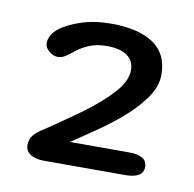

<svg xmlns="http://www.w3.org/2000/svg" viewBox="-48 -670 414 409"><g transform="rotate(10 159.0 -466.0)"><path d="M286 -533.5Q286 -507 266.2 -480.2Q246.5 -453.5 217.8 -429.8Q189 -406 161.5 -387.8Q134 -369.5 119 -359H247Q286 -359 286 -334.5Q286 -310 247 -310H72Q52.5 -310 41.8 -317.2Q31 -324.5 31 -337Q31 -349.5 38 -358.2Q45 -367 58.5 -375Q94.5 -399 132 -426Q169.5 -453 195 -480.2Q220.5 -507.5 220.5 -532Q220.5 -552 205.5 -563Q190.5 -574 160.5 -574Q139 -574 121.8 -566.5Q104.5 -559 93 -549Q84.5 -542 77.2 -537.5Q70 -533 61.5 -533Q51.5 -533 42.5 -540.8Q33.5 -548.5 33.5 -558.5Q33.5 -566 38.2 -574.8Q43 -583.5 51.5 -590Q68.5 -603.5 97.5 -613Q126.5 -622.5 162.5 -622.5Q221 -622.5 253.5 -600.8Q286 -579 286 -533.5Z"/></g></svg>

Font: Sono Medium
Style: Regular
Weight: 500
Designer: Tyler Finck
Foundry: Tyler Finck
Version: Version 2.112